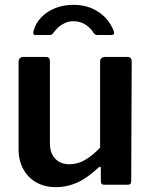

<svg xmlns="http://www.w3.org/2000/svg" viewBox="-20 -766 628 796"><path d="M268 -85Q303 -85 334.5 -104Q366 -123 395 -154V-510Q395 -530 418 -530H508Q526 -530 526 -511L524 -16Q524 0 510 0H412Q398 0 398 -15V-68Q398 -73 395.5 -74.5Q393 -76 388 -71Q341 -27 299 -8.5Q257 10 212 10Q167 10 132 -9Q97 -28 77 -64Q57 -100 57 -148V-509Q57 -530 78 -530H170Q187 -530 187 -511V-170Q187 -132 208.5 -108.5Q230 -85 268 -85ZM442 -621H383Q378 -621 374.5 -623Q371 -625 367 -631Q357 -649 335 -663.5Q313 -678 285 -678Q265 -678 249 -670.5Q233 -663 222 -653Q211 -643 203 -632Q199 -626 195.5 -623.5Q192 -621 185 -621H126Q120 -621 118.5 -625.5Q117 -630 118 -634Q127 -669 151 -694Q175 -719 209.5 -732.5Q244 -746 285 -746Q327 -746 360.5 -731.5Q394 -717 417.5 -692Q441 -667 452 -636Q457 -621 442 -621Z"/></svg>

Font: Libre Franklin SemiBold
Style: Regular
Weight: 600
Designer: Pablo Impallari, Rodrigo Fuenzalida, Nhung Nguyen
Foundry: Impallari Type
Version: Version 3.000